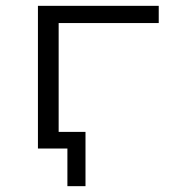

<svg xmlns="http://www.w3.org/2000/svg" viewBox="-20 -509 581 658"><path d="M211 129V0H113V-57H273V129ZM110 0V-489H524V-430H181V0Z"/></svg>

Font: Nunito Sans 10pt Expanded Light
Style: Regular
Weight: 300
Width: 7
Designer: Vernon Adams
Foundry: Vernon Adams
Version: Version 3.101;gftools[0.9.27]